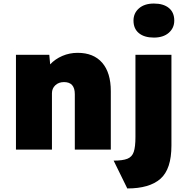

<svg xmlns="http://www.w3.org/2000/svg" viewBox="-20 -844 1058 1083"><path d="M70 0V-535H258L263 -481Q291 -511 331.5 -528.5Q372 -546 418 -546Q508 -546 556.5 -490Q605 -434 605 -330V0H402V-313Q402 -381 341 -381Q311 -381 292 -363Q273 -345 273 -318V0ZM848 -632Q794 -632 763.5 -657Q733 -682 733 -728Q733 -770 764 -797Q795 -824 848 -824Q902 -824 932.5 -799Q963 -774 963 -728Q963 -686 932 -659Q901 -632 848 -632ZM698 219 621 62Q672 62 698.5 51.5Q725 41 734.5 12.5Q744 -16 744 -71V-535H947V-23Q947 110 885 164.5Q823 219 698 219Z"/></svg>

Font: Lexend Black
Style: Regular
Weight: 900
Designer: Bonnie Shaver-Troup, Thomas Jockin
Foundry: Lexend
Version: Version 1.007; ttfautohint (v1.8.3)